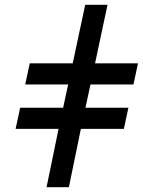

<svg xmlns="http://www.w3.org/2000/svg" viewBox="-20 -780 595 800"><path d="M174 0 224 -243H45L64 -331H243L264 -428H85L104 -516H283L335 -760H428L376 -516H555L536 -428H357L336 -331H515L496 -243H317L267 0Z"/></svg>

Font: Noto Serif
Style: Italic
Weight: 400
Italic angle: -12°
Designer: Monotype Design Team
Foundry: Monotype Imaging Inc.
Version: Version 2.013